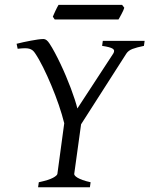

<svg xmlns="http://www.w3.org/2000/svg" viewBox="-20 -787 628 807"><path d="M357.9 0H140.1L143.1 -21Q185.5 -30.3 202.9 -39.8Q220.2 -49.3 221.2 -56.2L250 -269Q241.2 -304.7 227.1 -345.9Q212.9 -387.2 196 -427.5Q179.2 -467.8 161.4 -503.7Q143.6 -539.6 127 -564Q122.1 -571.3 116.5 -575.7Q110.8 -580.1 102.8 -582.3Q94.7 -584.5 83 -584.2Q71.3 -584 54.2 -582L49.8 -603Q63 -606.4 78.9 -609.9Q94.7 -613.3 110.4 -616.2Q126 -619.1 139.9 -621.1Q153.8 -623 163.1 -623Q175.8 -623 188 -604Q198.7 -587.9 210.4 -565.9Q222.2 -543.9 234.1 -518.8Q246.1 -493.7 257.1 -467.5Q268.1 -441.4 277.6 -416.3Q287.1 -391.1 294.2 -369.1Q301.3 -347.2 305.2 -331.1L456.1 -562Q464.4 -575.7 453.4 -582.5Q442.4 -589.4 409.2 -594.2L412.1 -615.2H587.9L585 -594.2Q554.2 -587.9 536.9 -581.3Q519.5 -574.7 511.2 -562L320.8 -264.6L292 -56.2Q291.5 -53.2 294.7 -49.1Q297.9 -44.9 305.9 -40Q314 -35.2 327.4 -30.3Q340.8 -25.4 360.8 -21ZM502.4 -754.4Q501 -749 497.8 -742.2Q494.6 -735.4 491 -728.5Q487.3 -721.7 483.9 -715.3Q480.5 -709 478 -705.1H210L202.1 -716.8Q204.1 -721.7 207 -728.3Q210 -734.9 213.1 -741.7Q216.3 -748.5 219.7 -755.1Q223.1 -761.7 226.1 -766.6H493.2L502.4 -754.4Z"/></svg>

Font: GentiumAlt
Style: Italic
Weight: 400
Italic angle: -7°
Designer: J. Victor Gaultney
Version: Version 1.02; 2005; OFL release